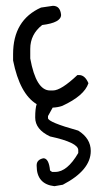

<svg xmlns="http://www.w3.org/2000/svg" viewBox="-20 -365 355 660"><path d="M121 -339 162 -345Q187 -345 190 -314Q190 -287 125 -279Q84 -247 84 -197V-164Q104 -54 152 -54H162Q190 -54 246 -107H252Q272 -107 284 -79Q270 -36 194 -1Q180 4 161 5L145 34V41Q145 55 249 84Q292 111 292 154Q292 220 196 270L167 275Q106 268 106 205V203Q106 184 129 179Q148 179 152 221L159 226H170Q211 226 249 161V151Q249 125 152 104Q101 80 101 39Q101 8 106 -7Q48 -42 25 -157V-179Q25 -296 121 -339Z"/></svg>

Font: Just Me Again Down Here
Style: Regular
Weight: 400
Designer: Kimberly Geswein
Foundry: Kimberly Geswein
Version: Version 1.002 2007